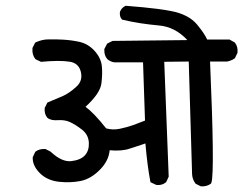

<svg xmlns="http://www.w3.org/2000/svg" viewBox="-20 -702 853 673"><path d="M683.1 -49.3 667.5 -57.1 666 -57.6 665 -59.1Q654.3 -73.2 653.3 -91.3L641.6 -486.3L555.7 -485.4L571.3 -84V-83L570.8 -81.5L563 -64.9L562.5 -63.5L561.5 -63Q554.7 -57.1 546.4 -54.9Q538.1 -52.7 528.8 -53.7H527.8L526.9 -54.2L510.3 -62L507.3 -63.5L506.8 -66.4Q502 -91.8 497.6 -125Q493.2 -158.2 489.7 -199.2Q482.4 -196.8 475.3 -194.3Q468.3 -191.9 461.4 -189.7Q454.6 -187.5 448 -185.3Q441.4 -183.1 435.1 -181.2Q407.2 -171.4 364.3 -175.3Q362.8 -157.2 354.5 -140.4Q346.2 -123.5 331.5 -108.4Q298.8 -74.7 261.7 -67.4Q225.6 -60.5 186 -64.9Q144.5 -69.8 119.1 -95.7Q93.8 -121.6 94.7 -149.4V-150.9L95.2 -151.9L103 -168.5L103.5 -169.9L105 -170.9Q118.2 -180.7 138.2 -179.7H139.2L140.1 -179.2L155.8 -171.4L156.7 -170.9L157.2 -170.4Q177.7 -151.4 195.8 -143.3Q213.9 -135.3 230 -137.2Q262.7 -141.1 277.8 -157.7Q285.2 -166 288.6 -176.8Q292 -187.5 291.5 -201.7Q290 -229.5 268.1 -247.1Q244.1 -265.6 225.6 -273.9Q208 -282.2 185.1 -280.8Q171.9 -279.8 162.4 -281.7Q152.8 -283.7 147 -288.6H146.5L146 -289.1Q143.1 -292.5 141.1 -296.4Q139.2 -300.3 137.9 -304.7Q136.7 -309.1 136.5 -313.5Q136.2 -317.9 136.7 -322.8V-323.7L137.2 -324.7L145 -340.3L146 -342.3L147.9 -343.3L198.7 -364.7Q210.9 -370.1 223.1 -378.4Q235.4 -386.7 248 -398.4Q259.8 -409.2 263.4 -422.1Q267.1 -435.1 263.2 -450.7Q255.9 -481 223.6 -485.8Q188.5 -491.2 125.5 -485.4H124L122.6 -485.8L106 -493.7L105 -494.1L104 -495.1Q91.8 -509.8 93.8 -532.7V-533.7L94.2 -534.7L102.1 -550.3L103 -552.2L104.5 -553.2Q109.9 -555.7 115 -557.6Q120.1 -559.6 126 -561Q131.8 -562.5 137.7 -563.2Q143.6 -564 149.9 -564Q173.8 -564.5 201.7 -563Q229.5 -561.5 258.8 -555.2Q289.1 -548.3 311.3 -523.9Q333.5 -499.5 336.9 -471.2Q339.8 -444.3 335.4 -409.2Q333 -391.6 319.1 -371.3Q305.2 -351.1 279.8 -327.6Q293.9 -317.4 312 -298.6Q330.1 -279.8 352.1 -252Q375 -245.6 399.4 -250.5Q425.3 -255.9 447.3 -263.7Q467.8 -271.5 488.3 -279.3L481.4 -483.4H381.8H381.3H380.9Q374 -484.4 367.7 -487.3Q361.3 -490.2 356.4 -494.6L356 -495.1Q344.7 -507.8 345.7 -528.8V-529.8L346.2 -531.2L355 -547.9L356 -549.3L357.9 -550.3L373.5 -558.1L374.5 -558.6H376L636.7 -561.5Q593.8 -607.9 536.6 -612.8Q503.9 -615.7 472.2 -620.6Q440.4 -625.5 409.7 -632.8L407.7 -633.3L406.7 -634.8Q402.3 -639.6 400.9 -646.2Q399.4 -652.8 400.4 -660.2V-660.6L400.9 -661.6Q406.7 -675.3 419.4 -681.2L420.9 -681.6H422.4Q453.6 -679.2 481.4 -676.5Q509.3 -673.8 533.4 -670.7Q557.6 -667.5 578.1 -663.6Q609.9 -657.7 633.3 -645.5Q656.7 -633.3 671.4 -615.2Q684.6 -599.1 693.4 -585.9Q702.1 -572.8 706.1 -563.5H783.2H784.7L786.1 -562.5L801.8 -553.7L802.7 -553.2L803.7 -552.2Q814.5 -537.6 812.5 -518.1V-517.1L812 -516.1L804.2 -499.5L803.7 -498L802.2 -497.1Q798.3 -494.1 794.2 -492.2Q790 -490.2 785.4 -488.8Q780.8 -487.3 776.4 -486.3H775.9H775.4H716.3Q732.9 -100.6 721.2 -62.5Q720.7 -61 720.2 -60.1L719.7 -58.6L718.3 -57.6Q711.4 -52.7 703.1 -50.5Q694.8 -48.3 685.1 -48.8H684.1Z"/></svg>

Font: NaikaiFont
Style: SemiBold
Weight: 600
Version: Version 1.89